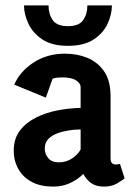

<svg xmlns="http://www.w3.org/2000/svg" viewBox="-20 -688 501 712"><path d="M177 4Q131 4 98.5 -13Q66 -30 48.5 -60.5Q31 -91 31 -129Q31 -174 54 -204Q77 -234 114.5 -252.5Q152 -271 195 -279Q238 -287 279 -288V-365Q279 -379 262 -390Q245 -401 210 -401Q201 -401 191 -400Q181 -399 175 -396L150 -326L33 -374Q53 -422 103.5 -455.5Q154 -489 221 -489Q266 -489 304 -473.5Q342 -458 366 -423.5Q390 -389 390 -331V-101Q390 -88 395.5 -83Q401 -78 409 -78Q414 -78 419 -79Q424 -80 425 -80L442 -27Q435 -20 414.5 -8Q394 4 366 4Q336 4 318 -9Q300 -22 289 -43Q269 -23 240.5 -9.5Q212 4 177 4ZM198 -86Q226 -86 248 -101Q270 -116 279 -134V-208Q259 -208 236 -204.5Q213 -201 192.5 -193.5Q172 -186 159 -172.5Q146 -159 146 -137Q146 -117 159 -101.5Q172 -86 198 -86ZM232 -518Q173 -518 137.5 -541.5Q102 -565 85.5 -600Q69 -635 69 -668H160Q160 -636 175.5 -613.5Q191 -591 232 -591Q273 -591 288.5 -613.5Q304 -636 304 -668H395Q395 -635 379 -600Q363 -565 327 -541.5Q291 -518 232 -518Z"/></svg>

Font: Kreon SemiBold
Style: Regular
Weight: 600
Designer: Julia Petretta
Foundry: Julia Petretta and Eli Heuer
Version: Version 2.002